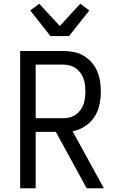

<svg xmlns="http://www.w3.org/2000/svg" viewBox="-20 -1008 640 1028"><path d="M88 0V-735H319Q347 -735 375 -729.5Q403 -724 427 -710Q451 -696 470 -674.5Q489 -653 500 -627.5Q511 -602 515.5 -574Q520 -546 520 -518Q520 -483 512.5 -447.5Q505 -412 485.5 -382Q466 -352 435 -332Q404 -312 369 -305L536 0H444L279 -302H171V0ZM171 -375H319Q337 -375 354 -379.5Q371 -384 385.5 -394Q400 -404 410.5 -418.5Q421 -433 427 -449.5Q433 -466 435 -483.5Q437 -501 437 -518Q437 -536 435 -553.5Q433 -571 427 -587.5Q421 -604 410.5 -618.5Q400 -633 385.5 -643Q371 -653 354 -657.5Q337 -662 319 -662H171ZM250 -815 142 -952 190 -988 300 -869 410 -988 458 -952 350 -815Z"/></svg>

Font: Iosevka Aile
Style: Regular
Weight: 400
Designer: Belleve Invis
Foundry: Belleve Invis
Version: Version 28.0.1; ttfautohint (v1.8.4)